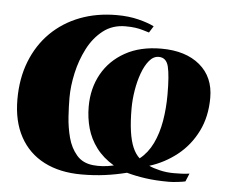

<svg xmlns="http://www.w3.org/2000/svg" viewBox="-43 -567 746 627"><g transform="rotate(5 329.5 -254.0)"><path d="M245.5 11Q174.5 11 123 -15.5Q71.5 -42 43.8 -92.8Q16 -143.5 16 -215.5Q16 -284.5 38 -340.2Q60 -396 100.2 -435.8Q140.5 -475.5 195.2 -496.5Q250 -517.5 315.5 -517.5Q355 -517.5 387 -509.5Q419 -501.5 438.5 -491.5L425 -470Q415 -473 404.2 -476.2Q393.5 -479.5 379.8 -481.5Q366 -483.5 347 -483.5Q304.5 -483.5 273.8 -459.5Q243 -435.5 223.5 -397.5Q204 -359.5 194.5 -316.5Q185 -273.5 185 -235.5Q185 -208 187.2 -173Q189.5 -138 198.2 -105Q207 -72 226.8 -49Q246.5 -26 281 -22.5Q295.5 -21 312 -22Q328.5 -23 348.5 -27.5Q312.5 -49 290.8 -78Q269 -107 259.5 -141Q250 -175 250 -212Q250 -271.5 276.2 -318.8Q302.5 -366 351.8 -393.5Q401 -421 470 -421Q550 -421 596.5 -382Q643 -343 643 -275Q643 -213 619 -164.8Q595 -116.5 554.2 -84.2Q513.5 -52 464 -36.5Q477.5 -30 499.5 -24.8Q521.5 -19.5 546 -19.5Q556.5 -19.5 570.8 -20Q585 -20.5 597 -22.5L586 4Q578 6 561 8Q544 10 532 10Q489 10 455.5 5.2Q422 0.5 393.5 -7.5Q358 1.5 322.2 6.2Q286.5 11 245.5 11ZM464 -393.5Q446.5 -393.5 432.8 -377Q419 -360.5 409.5 -334.2Q400 -308 395 -277.5Q390 -247 390 -218.5Q390 -175 394.5 -143.5Q399 -112 408 -91Q417 -70 430.5 -58Q457 -79 473 -112.2Q489 -145.5 496 -186.8Q503 -228 503 -273Q503 -335.5 496 -364.5Q489 -393.5 464 -393.5Z"/></g></svg>

Font: Merriweather 144pt Black
Style: Italic
Weight: 900
Italic angle: -7.8°
Version: Version 2.101